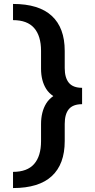

<svg xmlns="http://www.w3.org/2000/svg" viewBox="-20 -731 479 973"><path d="M46 222V140Q118 140 153 100Q188 60 188 -16V-102Q188 -164 214 -206.5Q240 -249 307 -272V-217Q240 -239 214 -280.5Q188 -322 188 -383V-473Q188 -549 153 -589Q118 -629 46 -629V-711Q177 -711 242.5 -650.5Q308 -590 308 -473V-386Q308 -337 329 -311.5Q350 -286 396 -286V-203Q350 -203 329 -178Q308 -153 308 -103V-16Q308 101 242.5 161.5Q177 222 46 222Z"/></svg>

Font: Ysabeau Office ExtraBold
Style: Regular
Weight: 800
Designer: Christian Thalmann (Catharsis Fonts)
Version: Version 2.001;gftools[0.9.30]; featfreeze: tnum,lnum,ss02